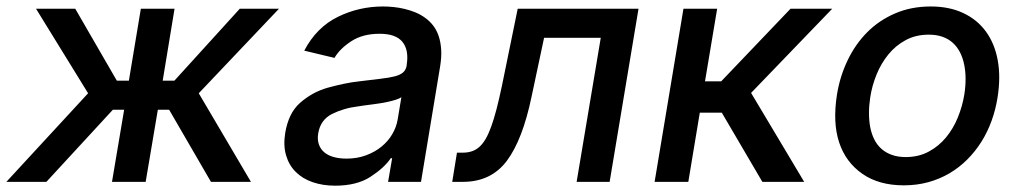

<svg xmlns="http://www.w3.org/2000/svg" viewBox="-29 -573 3212 605"><path d="M-8.9 0 248.6 -279.1 84.5 -545.5H208.1L339.1 -318.9H377.1L414.8 -545.5H521L483.7 -318.9H520.6L726.6 -545.5H850.1L597.3 -279.1L761.7 0H635.7L503.9 -227.3H468.4L430 0H323.9L362.2 -227.3H326.7L117.2 0Z M869.7 -154.1Q875 -185.4 886.5 -209Q898.1 -232.6 916.5 -248.9Q954.9 -282.7 1003.2 -296.5Q1028.8 -303.6 1054.2 -308.9Q1079.5 -314.3 1106.2 -317.1Q1143.5 -321.7 1169.9 -324.8Q1196.4 -327.8 1214 -332.2Q1231.5 -336.6 1240.8 -344.5Q1250 -352.3 1252.5 -366.5V-369Q1259.9 -415.1 1239.2 -440.9Q1218.4 -466.6 1167.3 -466.6Q1114 -466.6 1078.1 -443.2Q1041.9 -419.7 1024.9 -390.6L929.7 -413.4Q968.4 -487.2 1036.2 -520.2Q1102.3 -552.6 1178.3 -552.6Q1194.2 -552.6 1211.5 -550.8Q1228.7 -549 1245.9 -544.9Q1263.1 -540.8 1279.7 -534.1Q1296.2 -527.3 1310.4 -517Q1324.9 -506.7 1335.9 -492.5Q1346.9 -478.3 1353.3 -459.3Q1359.7 -440.3 1361.2 -416.2Q1362.6 -392 1357.6 -362.2L1297.6 0H1193.9L1206.7 -74.6H1202.4Q1182.2 -44.4 1138.5 -16Q1095.5 12.1 1027 12.1Q988.3 12.1 956.3 1.1Q924.4 -9.9 903.1 -31.1Q881.7 -52.2 872.5 -83.3Q863.3 -114.3 869.7 -154.1ZM1063.2 -73.2Q1096.2 -73.2 1124.1 -83.5Q1152 -93.8 1172.9 -110.8Q1193.9 -127.8 1207 -150.2Q1220.2 -172.6 1224.1 -196.7L1235.8 -267Q1230.1 -262.4 1218.2 -258.7Q1206.3 -255 1192.8 -252Q1179.3 -248.9 1166.5 -247.2Q1153.8 -245.4 1146.3 -244.3Q1131.4 -242.5 1120.2 -240.9Q1109 -239.3 1100.1 -237.9Q1076.7 -235.1 1056.1 -229Q1035.5 -223 1017 -213.8Q980.5 -195 973.7 -152.7Q970.5 -133.2 975.7 -118.3Q980.8 -103.3 992.7 -93.2Q1004.6 -83.1 1022.7 -78.1Q1040.8 -73.2 1063.2 -73.2Z M1410.9 -92H1430Q1461.3 -92 1481.5 -110.1Q1491.8 -119.3 1501.1 -134.9Q1510.3 -150.6 1518.8 -174Q1527.3 -197.4 1535.7 -229.6Q1544 -261.7 1552.9 -304L1602.3 -545.5H1983L1892 0H1788L1864 -453.8H1685.4L1646 -268.5Q1617.9 -133.2 1568.5 -66.8Q1518.8 0 1430 0H1396Z M2124.6 -545.5H2230.8L2192.5 -316.8H2243.6L2462 -545.5H2593.4L2337.7 -280.2L2505 0H2373.2L2245.4 -218H2176.1L2139.9 0H2033.7Z M2608.3 -274.9Q2617.5 -332 2641.7 -382.6Q2665.8 -433.2 2703.3 -471.1Q2740.8 -508.9 2791.4 -530.7Q2842 -552.6 2903.8 -552.6Q2962 -552.6 3006 -532Q3050.1 -511.4 3077.6 -473.7Q3105.1 -436.1 3114.9 -383.2Q3124.6 -330.3 3114.3 -265.6Q3108.3 -227.6 3095.5 -192.3Q3082.7 -157 3063.4 -126.2Q3044 -95.5 3018.8 -70.3Q2993.6 -45.1 2962.9 -27Q2932.2 -8.9 2896 1.1Q2859.7 11 2818.9 11Q2740.8 11 2688.9 -24.9Q2635.7 -61.8 2615.1 -124.5Q2594.5 -187.1 2608.3 -274.9ZM2713.1 -172.2Q2717.3 -150.9 2726 -133.5Q2734.7 -116.1 2748.6 -103.9Q2762.4 -91.6 2781.4 -84.9Q2800.4 -78.1 2824.9 -78.1Q2865.8 -78.1 2897.4 -95.2Q2929 -112.2 2951.9 -139.9Q2974.8 -167.6 2989.2 -202.9Q3003.6 -238.3 3009.6 -274.9Q3017.8 -328.1 3009.2 -369.3Q3005 -390.6 2996.1 -408Q2987.2 -425.4 2973.5 -437.9Q2959.9 -450.3 2941.1 -457Q2922.2 -463.8 2897.7 -463.8Q2856.9 -463.8 2825.1 -446.7Q2793.3 -429.7 2770.4 -401.6Q2747.5 -373.6 2733.1 -338.2Q2718.7 -302.9 2713.1 -266Q2705.3 -214.8 2713.1 -172.2Z"/></svg>

Font: Inter P Medium
Style: Italic
Weight: 500
Italic angle: 9.39999°
Designer: Rasmus Andersson
Foundry: rsms
Version: Version 3.018;git-588b23468